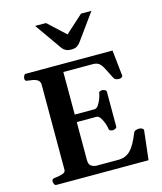

<svg xmlns="http://www.w3.org/2000/svg" viewBox="-136 -1055 974 1154"><g transform="rotate(-15 350.5 -478.0)"><path d="M52.7 -24.9Q52.7 -41 68.8 -43Q92.3 -44.9 116.2 -51.5Q140.1 -58.1 140.1 -74.2V-602.5Q140.1 -623.5 127.7 -632.8Q115.2 -642.1 98.1 -645.3Q81.1 -648.4 65.9 -649.9Q55.7 -650.9 52 -654.1Q48.3 -657.2 48.3 -668Q48.3 -673.3 52.5 -683.1Q56.6 -692.9 64.9 -692.9H604.5L621.6 -534.2Q622.6 -525.9 614.3 -521.7Q606 -517.6 600.6 -517.6Q592.8 -517.6 582.5 -520.3Q572.3 -522.9 566.4 -533.7Q546.9 -570.3 535.2 -595Q523.4 -619.6 509.3 -632.1Q495.1 -644.5 468.8 -644.5H285.6V-379.9H411.1Q423.8 -381.8 434.6 -398.4Q445.3 -415 452.4 -434.3Q459.5 -453.6 460.4 -463.4Q461.4 -473.1 468.3 -476.1Q475.1 -479 482.9 -479Q488.3 -479 498 -474.9Q507.8 -470.7 507.8 -462.4V-246.1Q507.8 -237.8 498 -233.6Q488.3 -229.5 482.9 -229.5Q475.1 -229.5 467.5 -232.9Q460 -236.3 459 -245.6Q458.5 -256.3 451.4 -277.1Q444.3 -297.9 433.1 -315.4Q421.9 -333 408.2 -333H285.6V-96.2Q285.6 -69.3 299.6 -60.1Q313.5 -50.8 329.6 -49.3H470.2Q514.2 -49.3 543.9 -79.1Q573.7 -108.9 602.5 -182.1Q606 -191.4 616.9 -194.8Q627.9 -198.2 635.7 -198.2Q645 -198.2 654.1 -194.1Q663.1 -189.9 664.1 -181.6L643.1 0H69.3Q61 0 56.9 -9.8Q52.7 -19.5 52.7 -24.9ZM368.7 -762.7Q346.2 -762.7 333 -769.8Q319.8 -776.9 312 -787.6L193.4 -956.1H260.7L368.7 -856.4L479 -956.1H543.9L425.3 -792Q417 -780.3 404.3 -771.5Q391.6 -762.7 368.7 -762.7Z"/></g></svg>

Font: Gelasio SemiBold
Style: Regular
Weight: 600
Designer: Eben Sorkin
Foundry: Eben Sorkin
Version: Version 1.008